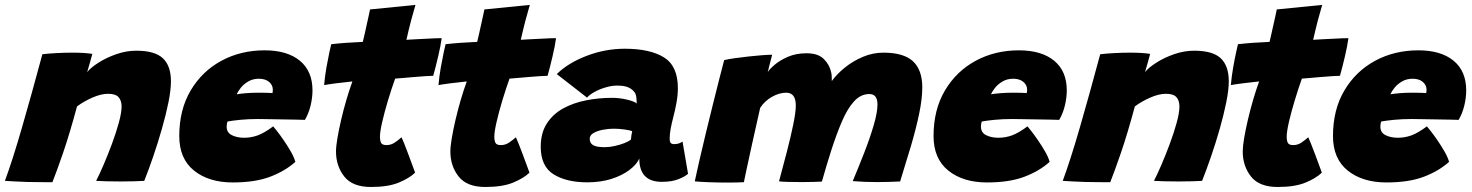

<svg xmlns="http://www.w3.org/2000/svg" viewBox="-39 -737 6010 784"><path d="M175 7Q156 7 128.2 6.8Q100.5 6.5 72 6Q50 5 20.5 3.8Q-9 2.5 -19 1.5Q12 -82 51.2 -217.8Q90.5 -353.5 134 -515.5Q158.5 -518.5 191.5 -520.2Q224.5 -522 256.5 -522Q280 -522 301.2 -520.8Q322.5 -519.5 338 -517Q336.5 -510.5 329.5 -486Q322.5 -461.5 317 -442.5Q331 -460.5 363 -481Q395 -501.5 436 -515.8Q477 -530 517.5 -530Q593.5 -530 626.2 -499Q659 -468 659 -405Q659 -369.5 648.8 -319Q638.5 -268.5 622.2 -211.5Q606 -154.5 587 -99Q568 -43.5 550 1.5Q537 2.5 510.5 3.2Q484 4 454.5 4Q422.5 4 394 3.2Q365.5 2.5 353.5 1.5Q366 -22.5 383.5 -63Q401 -103.5 418 -149.2Q435 -195 446.2 -236Q457.5 -277 457.5 -302Q457.5 -326.5 445.2 -340.2Q433 -354 402.5 -354Q373.5 -354 338.2 -338.5Q303 -323 275.5 -302.5Q245 -189.5 218.5 -112.5Q192 -35.5 175 7Z M1167 -76Q1124.5 -38 1063.2 -15Q1002 8 911.5 8Q813.5 8 753.2 -40.5Q693 -89 693 -181.5Q693 -289 739.5 -367.5Q786 -446 865 -488.8Q944 -531.5 1041.5 -531.5Q1134 -531.5 1185.5 -489Q1237 -446.5 1237 -368Q1237 -337.5 1229 -305Q1221 -272.5 1206 -247.5Q1198 -248 1171 -248.5Q1144 -249 1110.8 -249.5Q1077.5 -250 1050.2 -250.5Q1023 -251 1014.5 -251Q976 -251 942.8 -247.8Q909.5 -244.5 890.5 -241Q886.5 -233 886.5 -220Q886.5 -195.5 907.8 -185Q929 -174.5 958 -174.5Q986 -174.5 1012.8 -184Q1039.5 -193.5 1076.5 -221Q1079 -218.5 1091.2 -203Q1103.5 -187.5 1119 -165Q1134.5 -142.5 1148.2 -118.8Q1162 -95 1167 -76ZM927.5 -352Q942 -354.5 965.2 -356.5Q988.5 -358.5 1019 -358.5Q1036.5 -358.5 1051.8 -358Q1067 -357.5 1073.5 -357Q1074.5 -361 1074.8 -364.8Q1075 -368.5 1075 -372Q1074.5 -390.5 1059.2 -403Q1044 -415.5 1018 -415.5Q993.5 -415.5 974.5 -404.2Q955.5 -393 943.8 -378Q932 -363 927.5 -352Z M1656 -32Q1633.5 -10 1590.2 8.2Q1547 26.5 1475.5 26.5Q1400.5 26.5 1366.8 -16.2Q1333 -59 1333 -118.5Q1333 -139 1338.8 -173Q1344.5 -207 1354 -247.8Q1363.5 -288.5 1375.5 -329.5Q1387.5 -370.5 1400 -404.5Q1366.5 -401 1333 -396.8Q1299.5 -392.5 1284.5 -389.5Q1287.5 -425.5 1294 -462Q1300.5 -498.5 1306.2 -524.8Q1312 -551 1313.5 -556.5Q1344.5 -560 1375.2 -562.2Q1406 -564.5 1442.5 -566Q1446.5 -583.5 1450.8 -601.5Q1455 -619.5 1458.5 -636.5Q1462.5 -653.5 1466.2 -671.2Q1470 -689 1472 -698.5L1657.5 -717Q1656 -712 1651 -694Q1646 -676 1639 -651Q1635 -635.5 1630.2 -616Q1625.5 -596.5 1620.5 -574.5Q1638 -575.5 1660.5 -576.8Q1683 -578 1696 -578.5Q1725.5 -580.5 1742.2 -580.8Q1759 -581 1764.5 -581Q1760.5 -550.5 1750.2 -506.8Q1740 -463 1730 -427.5Q1725 -427.5 1697.8 -426Q1670.5 -424.5 1645.5 -422Q1629 -420.5 1609.5 -418.8Q1590 -417 1574.5 -416Q1559.5 -374 1545.2 -326.8Q1531 -279.5 1521.8 -239.5Q1512.5 -199.5 1512.5 -179Q1512.5 -162.5 1517.2 -153.5Q1522 -144.5 1539.5 -144.5Q1557.5 -144.5 1573 -155Q1588.5 -165.5 1600.5 -176.5Q1603.5 -171 1611.8 -150.2Q1620 -129.5 1629.5 -104Q1639 -78.5 1646.5 -58Q1654 -37.5 1656 -32Z M2123 -32Q2100.5 -10 2057.2 8.2Q2014 26.5 1942.5 26.5Q1867.5 26.5 1833.8 -16.2Q1800 -59 1800 -118.5Q1800 -139 1805.8 -173Q1811.5 -207 1821 -247.8Q1830.5 -288.5 1842.5 -329.5Q1854.5 -370.5 1867 -404.5Q1833.5 -401 1800 -396.8Q1766.5 -392.5 1751.5 -389.5Q1754.5 -425.5 1761 -462Q1767.5 -498.5 1773.2 -524.8Q1779 -551 1780.5 -556.5Q1811.5 -560 1842.2 -562.2Q1873 -564.5 1909.5 -566Q1913.5 -583.5 1917.8 -601.5Q1922 -619.5 1925.5 -636.5Q1929.5 -653.5 1933.2 -671.2Q1937 -689 1939 -698.5L2124.5 -717Q2123 -712 2118 -694Q2113 -676 2106 -651Q2102 -635.5 2097.2 -616Q2092.5 -596.5 2087.5 -574.5Q2105 -575.5 2127.5 -576.8Q2150 -578 2163 -578.5Q2192.5 -580.5 2209.2 -580.8Q2226 -581 2231.5 -581Q2227.5 -550.5 2217.2 -506.8Q2207 -463 2197 -427.5Q2192 -427.5 2164.8 -426Q2137.5 -424.5 2112.5 -422Q2096 -420.5 2076.5 -418.8Q2057 -417 2041.5 -416Q2026.5 -374 2012.2 -326.8Q1998 -279.5 1988.8 -239.5Q1979.5 -199.5 1979.5 -179Q1979.5 -162.5 1984.2 -153.5Q1989 -144.5 2006.5 -144.5Q2024.5 -144.5 2040 -155Q2055.5 -165.5 2067.5 -176.5Q2070.5 -171 2078.8 -150.2Q2087 -129.5 2096.5 -104Q2106 -78.5 2113.5 -58Q2121 -37.5 2123 -32Z M2359 7.5Q2274 7.5 2221.5 -25.2Q2169 -58 2169 -137.5Q2169 -194 2193.8 -232.5Q2218.5 -271 2260.2 -294Q2302 -317 2353.8 -327.2Q2405.5 -337.5 2460 -337.5Q2491 -337.5 2521.2 -330.2Q2551.5 -323 2561 -314.5Q2561 -320 2559.8 -335.5Q2558.5 -351 2553 -359Q2543.5 -372.5 2527.2 -380Q2511 -387.5 2480.5 -387.5Q2459 -387.5 2434.2 -380.2Q2409.5 -373 2389 -361.8Q2368.5 -350.5 2358 -338.5L2234.5 -434.5Q2281.5 -480.5 2357 -509.2Q2432.5 -538 2512.5 -538Q2615 -538 2672 -502.8Q2729 -467.5 2729 -377Q2729 -349 2723.2 -317.2Q2717.5 -285.5 2709.5 -255.5Q2703.5 -232.5 2699.5 -211Q2695.5 -189.5 2695.5 -171Q2695.5 -157.5 2700 -153Q2704.5 -148.5 2713 -148.5Q2724.5 -148.5 2732.8 -151.2Q2741 -154 2748 -159L2770.5 -27.5Q2760 -17 2732.5 -5.8Q2705 5.5 2663.5 5.5Q2571.5 5.5 2571.5 -89.5Q2560.5 -65 2531 -42.8Q2501.5 -20.5 2457.8 -6.5Q2414 7.5 2359 7.5ZM2431 -136Q2449 -136 2470.8 -140.8Q2492.5 -145.5 2511 -152.8Q2529.5 -160 2537.5 -167.5Q2537.5 -173 2539.2 -184.2Q2541 -195.5 2542.5 -201Q2534.5 -205 2511.5 -208.2Q2488.5 -211.5 2466.5 -211.5Q2446 -211.5 2423.2 -207.2Q2400.5 -203 2384.8 -194Q2369 -185 2369 -170Q2369 -153 2382.5 -144.5Q2396 -136 2431 -136Z M2798 3.5Q2804 -26 2815.8 -77.2Q2827.5 -128.5 2842.2 -189.2Q2857 -250 2871.8 -309.8Q2886.5 -369.5 2899 -418Q2911.5 -466.5 2918 -491.5Q2934 -495.5 2960.2 -499.2Q2986.5 -503 3016.2 -506.2Q3046 -509.5 3072.2 -511.5Q3098.5 -513.5 3114 -513.5Q3109.5 -496.5 3104 -474.8Q3098.5 -453 3096 -442.5Q3102.5 -454 3123.8 -472.2Q3145 -490.5 3178.2 -505Q3211.5 -519.5 3254 -519.5Q3301.5 -519.5 3325 -496Q3348.5 -472.5 3355 -441.5Q3357 -433 3357.2 -423.8Q3357.5 -414.5 3357.5 -406Q3378 -434.5 3410.8 -461Q3443.5 -487.5 3484.2 -504.8Q3525 -522 3568.5 -522Q3651 -522 3689 -486.8Q3727 -451.5 3727 -380Q3727 -333.5 3714.2 -272.5Q3701.5 -211.5 3680.8 -141.2Q3660 -71 3636.5 4Q3613.5 5 3589.2 5.8Q3565 6.5 3541.5 6.5Q3516.5 6.5 3491.8 5.5Q3467 4.5 3443 2.5Q3465.5 -51 3489 -111Q3512.5 -171 3528.2 -224.2Q3544 -277.5 3544 -310.5Q3544 -353 3511 -353Q3476 -353 3449 -323.8Q3422 -294.5 3399.5 -242.5Q3377 -190.5 3355 -122Q3345.5 -93 3336.2 -61.2Q3327 -29.5 3317 4.5Q3305 5 3282.8 5.8Q3260.5 6.5 3235.5 6.5Q3206 6.5 3179.2 5.8Q3152.5 5 3142 3.5Q3158.5 -57 3174.2 -118Q3190 -179 3200.2 -229Q3210.5 -279 3210.5 -306Q3210.5 -358.5 3171.5 -358.5Q3143 -358.5 3113 -341.5Q3083 -324.5 3065 -296.5Q3047 -217 3032.2 -150Q3017.5 -83 3008.5 -41Q2999.5 1 2998.5 7Q2992 7.5 2970.8 8Q2949.5 8.5 2933.5 8.5Q2893.5 8.5 2854.2 7Q2815 5.5 2798 3.5Z M4247 -76Q4204.5 -38 4143.2 -15Q4082 8 3991.5 8Q3893.5 8 3833.2 -40.5Q3773 -89 3773 -181.5Q3773 -289 3819.5 -367.5Q3866 -446 3945 -488.8Q4024 -531.5 4121.5 -531.5Q4214 -531.5 4265.5 -489Q4317 -446.5 4317 -368Q4317 -337.5 4309 -305Q4301 -272.5 4286 -247.5Q4278 -248 4251 -248.5Q4224 -249 4190.8 -249.5Q4157.5 -250 4130.2 -250.5Q4103 -251 4094.5 -251Q4056 -251 4022.8 -247.8Q3989.5 -244.5 3970.5 -241Q3966.5 -233 3966.5 -220Q3966.5 -195.5 3987.8 -185Q4009 -174.5 4038 -174.5Q4066 -174.5 4092.8 -184Q4119.5 -193.5 4156.5 -221Q4159 -218.5 4171.2 -203Q4183.5 -187.5 4199 -165Q4214.5 -142.5 4228.2 -118.8Q4242 -95 4247 -76ZM4007.5 -352Q4022 -354.5 4045.2 -356.5Q4068.5 -358.5 4099 -358.5Q4116.5 -358.5 4131.8 -358Q4147 -357.5 4153.5 -357Q4154.5 -361 4154.8 -364.8Q4155 -368.5 4155 -372Q4154.5 -390.5 4139.2 -403Q4124 -415.5 4098 -415.5Q4073.5 -415.5 4054.5 -404.2Q4035.5 -393 4023.8 -378Q4012 -363 4007.5 -352Z M4494.5 7Q4475.5 7 4447.8 6.8Q4420 6.5 4391.5 6Q4369.5 5 4340 3.8Q4310.5 2.5 4300.5 1.5Q4331.5 -82 4370.8 -217.8Q4410 -353.5 4453.5 -515.5Q4478 -518.5 4511 -520.2Q4544 -522 4576 -522Q4599.5 -522 4620.8 -520.8Q4642 -519.5 4657.5 -517Q4656 -510.5 4649 -486Q4642 -461.5 4636.5 -442.5Q4650.5 -460.5 4682.5 -481Q4714.5 -501.5 4755.5 -515.8Q4796.5 -530 4837 -530Q4913 -530 4945.8 -499Q4978.5 -468 4978.5 -405Q4978.5 -369.5 4968.2 -319Q4958 -268.5 4941.8 -211.5Q4925.5 -154.5 4906.5 -99Q4887.5 -43.5 4869.5 1.5Q4856.5 2.5 4830 3.2Q4803.5 4 4774 4Q4742 4 4713.5 3.2Q4685 2.5 4673 1.5Q4685.5 -22.5 4703 -63Q4720.5 -103.5 4737.5 -149.2Q4754.5 -195 4765.8 -236Q4777 -277 4777 -302Q4777 -326.5 4764.8 -340.2Q4752.5 -354 4722 -354Q4693 -354 4657.8 -338.5Q4622.5 -323 4595 -302.5Q4564.5 -189.5 4538 -112.5Q4511.5 -35.5 4494.5 7Z M5358.5 -32Q5336 -10 5292.8 8.2Q5249.5 26.5 5178 26.5Q5103 26.5 5069.2 -16.2Q5035.5 -59 5035.5 -118.5Q5035.5 -139 5041.2 -173Q5047 -207 5056.5 -247.8Q5066 -288.5 5078 -329.5Q5090 -370.5 5102.5 -404.5Q5069 -401 5035.5 -396.8Q5002 -392.5 4987 -389.5Q4990 -425.5 4996.5 -462Q5003 -498.5 5008.8 -524.8Q5014.5 -551 5016 -556.5Q5047 -560 5077.8 -562.2Q5108.5 -564.5 5145 -566Q5149 -583.5 5153.2 -601.5Q5157.5 -619.5 5161 -636.5Q5165 -653.5 5168.8 -671.2Q5172.5 -689 5174.5 -698.5L5360 -717Q5358.5 -712 5353.5 -694Q5348.5 -676 5341.5 -651Q5337.5 -635.5 5332.8 -616Q5328 -596.5 5323 -574.5Q5340.5 -575.5 5363 -576.8Q5385.5 -578 5398.5 -578.5Q5428 -580.5 5444.8 -580.8Q5461.5 -581 5467 -581Q5463 -550.5 5452.8 -506.8Q5442.5 -463 5432.5 -427.5Q5427.5 -427.5 5400.2 -426Q5373 -424.5 5348 -422Q5331.5 -420.5 5312 -418.8Q5292.5 -417 5277 -416Q5262 -374 5247.8 -326.8Q5233.5 -279.5 5224.2 -239.5Q5215 -199.5 5215 -179Q5215 -162.5 5219.8 -153.5Q5224.5 -144.5 5242 -144.5Q5260 -144.5 5275.5 -155Q5291 -165.5 5303 -176.5Q5306 -171 5314.2 -150.2Q5322.5 -129.5 5332 -104Q5341.5 -78.5 5349 -58Q5356.5 -37.5 5358.5 -32Z M5878 -76Q5835.5 -38 5774.2 -15Q5713 8 5622.5 8Q5524.5 8 5464.2 -40.5Q5404 -89 5404 -181.5Q5404 -289 5450.5 -367.5Q5497 -446 5576 -488.8Q5655 -531.5 5752.5 -531.5Q5845 -531.5 5896.5 -489Q5948 -446.5 5948 -368Q5948 -337.5 5940 -305Q5932 -272.5 5917 -247.5Q5909 -248 5882 -248.5Q5855 -249 5821.8 -249.5Q5788.5 -250 5761.2 -250.5Q5734 -251 5725.5 -251Q5687 -251 5653.8 -247.8Q5620.5 -244.5 5601.5 -241Q5597.5 -233 5597.5 -220Q5597.5 -195.5 5618.8 -185Q5640 -174.5 5669 -174.5Q5697 -174.5 5723.8 -184Q5750.5 -193.5 5787.5 -221Q5790 -218.5 5802.2 -203Q5814.5 -187.5 5830 -165Q5845.5 -142.5 5859.2 -118.8Q5873 -95 5878 -76ZM5638.5 -352Q5653 -354.5 5676.2 -356.5Q5699.5 -358.5 5730 -358.5Q5747.5 -358.5 5762.8 -358Q5778 -357.5 5784.5 -357Q5785.5 -361 5785.8 -364.8Q5786 -368.5 5786 -372Q5785.5 -390.5 5770.2 -403Q5755 -415.5 5729 -415.5Q5704.5 -415.5 5685.5 -404.2Q5666.5 -393 5654.8 -378Q5643 -363 5638.5 -352Z"/></svg>

Font: Grandstander Black
Style: Italic
Weight: 900
Italic angle: -15°
Designer: Tyler Finck
Foundry: Etcetera Type Co
Version: Version 1.200; ttfautohint (v1.8.3)